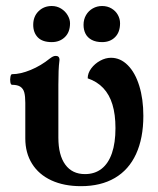

<svg xmlns="http://www.w3.org/2000/svg" viewBox="-20 -621 537 652"><path d="M65.9 -150.9V-272Q65.9 -293.9 62.5 -306.9Q59.1 -319.8 49.3 -326.4Q39.6 -333 21 -333Q16.6 -333 15.1 -342Q13.7 -351.1 15.4 -360.1Q17.1 -369.1 21 -369.1Q49.3 -369.1 84.2 -383.5Q119.1 -397.9 149.4 -422.4Q155.8 -427.2 160.2 -429.2Q164.6 -431.2 169.9 -431.2Q175.8 -431.2 179 -427.7Q182.1 -424.3 182.1 -418Q179.7 -398.9 179 -380.1Q178.2 -361.3 178.2 -333V-153.8Q178.2 -94.2 201.7 -62Q225.1 -29.8 268.6 -29.8Q301.8 -29.8 325 -47.9Q348.1 -65.9 360.1 -100.8Q372.1 -135.7 372.1 -186Q372.1 -232.4 361.8 -266.1Q351.6 -299.8 330.6 -322Q309.6 -344.2 277.8 -355Q277.8 -372.6 289.8 -388.7Q301.8 -404.8 320.1 -414.8Q338.4 -424.8 356.9 -424.8Q388.7 -424.8 413.8 -399.7Q439 -374.5 452.9 -329.6Q466.8 -284.7 466.8 -227.5Q466.8 -151.9 442.1 -98.1Q417.5 -44.4 369.9 -16.6Q322.3 11.2 254.9 11.2Q197.3 11.2 154.5 -8.5Q111.8 -28.3 88.9 -64.9Q65.9 -101.6 65.9 -150.9ZM92.8 -536.6Q92.8 -564.9 110.8 -582.8Q128.9 -600.6 155.8 -600.6Q173.3 -600.6 187.5 -591.8Q201.7 -583 209.7 -569.3Q217.8 -555.7 217.8 -542Q217.8 -511.7 200.2 -494.9Q182.6 -478 155.8 -478Q124 -478 108.4 -494.1Q92.8 -510.3 92.8 -536.6ZM263.7 -536.6Q263.7 -555.2 272.2 -569.8Q280.8 -584.5 295.2 -592.5Q309.6 -600.6 326.7 -600.6Q344.7 -600.6 358.6 -592.3Q372.6 -584 380.1 -570.6Q387.7 -557.1 387.7 -542Q387.7 -511.7 370.8 -494.9Q354 -478 326.7 -478Q305.7 -478 291.5 -485.6Q277.3 -493.2 270.5 -506.3Q263.7 -519.5 263.7 -536.6Z"/></svg>

Font: Junicode Two Beta VF
Style: Regular
Weight: 400
Designer: Peter S. Baker
Foundry: Briery Creek Software
Version: Version 1.031 beta; ttfautohint (v1.8.1.43-b0c9)